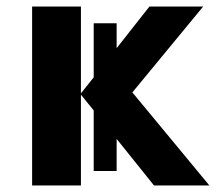

<svg xmlns="http://www.w3.org/2000/svg" viewBox="-20 -566 659 586"><path d="M78 0V-546H227V-281L266 -330V-495H336V-419L436 -546H600L384 -284L619 0H450L336 -142V-44H266V-229L227 -277V0Z"/></svg>

Font: BC Sans
Style: Bold
Weight: 700
Designer: Monotype Design Team
Province of B.C.
Foundry: Monotype Imaging Inc.
Version: Version 2.000;GOOG;noto-source:20170915:90ef993387c0